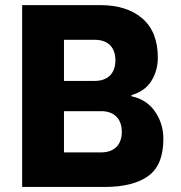

<svg xmlns="http://www.w3.org/2000/svg" viewBox="-20 -742 720 762"><path d="M502 -364.7C538.1 -375 564.5 -394 581.5 -421.9C598.1 -449.2 606.4 -479.5 606.4 -513.2C606.4 -581.5 585.9 -633.3 544.9 -668.9C503.9 -704.1 448.2 -721.7 377.9 -721.7H67.9V0H395C470.7 0 528.3 -14.6 568.4 -43.5C608.4 -72.3 628.4 -121.6 628.4 -190.9C628.4 -231.4 617.2 -267.6 595.2 -299.3C573.2 -331.1 542 -351.6 502 -359.9ZM356.4 -584C407.2 -584 438 -555.7 438 -502.9C438 -449.7 406.7 -420.9 356.4 -420.9H233.9V-584ZM381.8 -300.8C432.1 -300.8 463.4 -271.5 463.4 -218.8C463.4 -166 432.1 -137.2 381.8 -137.2H233.9V-300.8Z"/></svg>

Font: Estedad ExtraBold
Style: Regular
Weight: 800
Designer: Amin Abedi
Version: Version 7.3